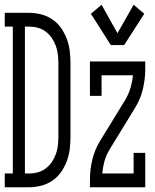

<svg xmlns="http://www.w3.org/2000/svg" viewBox="-35 -789 655 809"><path d="M-15 0V-58H19V-677H-15V-735H87Q113 -735 138.5 -728.5Q164 -722 186 -707Q208 -692 223 -670Q238 -648 247 -623.5Q256 -599 259 -573Q262 -547 262 -521V-215Q262 -188 259 -162Q256 -136 247 -111.5Q238 -87 223 -65Q208 -43 186 -28Q164 -13 138.5 -6.5Q113 0 87 0ZM87 -58Q106 -58 124.5 -63Q143 -68 158 -79.5Q173 -91 183.5 -106.5Q194 -122 200.5 -140Q207 -158 209 -177Q211 -196 211 -215V-521Q211 -539 209 -558Q207 -577 200.5 -595Q194 -613 183.5 -628.5Q173 -644 158 -655.5Q143 -667 124.5 -672Q106 -677 87 -677H70V-58ZM488 -599H432L348 -731L393 -769L460 -649L528 -769L573 -731ZM344 0V-33Q344 -75 354 -116.5Q364 -158 386 -194L495 -372Q495 -373 496 -374Q497 -375 497 -376Q509 -398 516 -422.5Q523 -447 525 -472H393V-385H344V-530H577V-497Q577 -455 567 -413.5Q557 -372 535 -336L426 -158Q425 -157 424.5 -156Q424 -155 424 -154Q411 -132 404.5 -107.5Q398 -83 396 -58H528V-145H577V0Z"/></svg>

Font: Iosevka Curly Slab LtEx
Style: Regular
Weight: 300
Width: 7
Monospace: yes
Designer: Belleve Invis
Foundry: Belleve Invis
Version: Version 11.1.0; ttfautohint (v1.8.3)